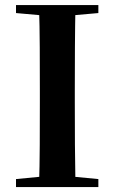

<svg xmlns="http://www.w3.org/2000/svg" viewBox="-20 -761 466 781"><path d="M45.1 0V-32.6L198.2 -47.3H226L380.1 -32.6V0ZM138.6 0Q141.4 -85.2 141.7 -171.8Q142.1 -258.5 142.1 -346.1V-393.6Q142.1 -481.3 141.7 -567.7Q141.4 -654.1 138.6 -740.5H287Q285.3 -655.6 284.8 -568.4Q284.3 -481.3 284.3 -393.6V-346.9Q284.3 -259.9 284.8 -173.3Q285.3 -86.6 287 0ZM45.1 -707.9V-740.5H380.1V-707.9L226 -694.2H198.2Z"/></svg>

Font: Source Han Serif JP VF
Style: Regular
Weight: 250
Designer: Ryoko NISHIZUKA 西塚涼子 (kana & ideographs); Frank Grießhammer (Latin, Greek & Cyrillic); Wenlong ZHANG 张文龙 (bopomofo); San
Foundry: Adobe
Version: Version 2.001;hotconv 1.1.0;makeotfexe 2.6.0